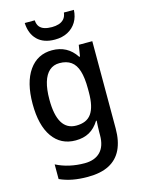

<svg xmlns="http://www.w3.org/2000/svg" viewBox="-143 -830 852 1151"><g transform="rotate(-15 283.0 -254.5)"><path d="M243 -549Q290 -549 327 -529.5Q364 -510 391 -469H396L407 -539H491V3Q491 80 465.5 133Q440 186 388 213Q336 240 255 240Q204 240 161.5 232Q119 224 82 207V116Q121 136 165.5 146Q210 156 258 156Q321 156 355.5 121Q390 86 390 17V0Q390 -15 391 -36Q392 -57 393 -72H389Q363 -30 327 -10Q291 10 242 10Q150 10 99 -62.5Q48 -135 48 -268Q48 -401 100 -475Q152 -549 243 -549ZM266 -463Q229 -463 203.5 -440.5Q178 -418 165 -374.5Q152 -331 152 -267Q152 -171 181 -123Q210 -75 268 -75Q300 -75 323.5 -85Q347 -95 362 -116Q377 -137 384.5 -170Q392 -203 392 -248V-270Q392 -338 379 -380.5Q366 -423 338 -443Q310 -463 266 -463ZM433 -749Q431 -706 411.5 -674Q392 -642 358 -624Q324 -606 278 -606Q208 -606 169.5 -644Q131 -682 128 -749H190Q192 -723 203.5 -709Q215 -695 234.5 -689Q254 -683 280 -683Q303 -683 322.5 -689Q342 -695 355 -709.5Q368 -724 371 -749Z"/></g></svg>

Font: Noto Sans Hebrew SemiCondensed Medium
Style: Regular
Weight: 500
Width: 4
Designer: Monotype Design Team
Foundry: Monotype Imaging Inc.
Version: Version 2.003